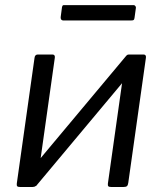

<svg xmlns="http://www.w3.org/2000/svg" viewBox="-20 -748 651 768"><path d="M199.3 -517.2 128.7 -16.7Q126.9 0 109.8 0H60.7Q51.5 0 48.9 -3.1Q46.2 -6.2 47.2 -14.1L118.1 -516.4Q119.6 -530 131.4 -530H189.4Q200.9 -530 199.3 -517.2ZM563.7 -517.2 493.1 -16.7Q491.8 -7.2 487.9 -3.6Q484 0 473.5 0H425.1Q415.9 0 413.3 -3.1Q410.6 -6.2 411.6 -14.1L482.5 -516.4Q484 -530 495.8 -530H553.8Q565.3 -530 563.7 -517.2ZM485.3 -525.3 528.6 -487.4 124.1 -3.7 81.5 -42.6ZM523.5 -715.8 518 -676.1Q517 -669.7 514.4 -667.9Q511.8 -666.1 503.3 -666.1H233.9Q227.5 -666.1 224.6 -670.3Q221.8 -674.4 222.8 -680.3L228 -719.3Q229.3 -724.2 230.7 -725.9Q232.1 -727.5 235.5 -727.5H515.2Q518.8 -727.5 521.7 -723.5Q524.5 -719.5 523.5 -715.8Z"/></svg>

Font: Libre Franklin Thin
Style: Italic
Weight: 100
Italic angle: -8°
Designer: Pablo Impallari, Rodrigo Fuenzalida, Nhung Nguyen
Foundry: Impallari Type
Version: Version 3.000